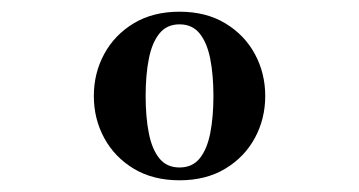

<svg xmlns="http://www.w3.org/2000/svg" viewBox="-20 -783 614 328"><path d="M140.3 -619Q140.3 -658 158 -690.7Q175.7 -723.4 208.5 -743.2Q241.4 -763 286.7 -763Q332 -763 364.8 -743.2Q397.7 -723.4 415.4 -690.7Q433.1 -658 433.1 -619Q433.1 -580 415.4 -547.3Q397.7 -514.6 364.8 -494.8Q332 -475 286.7 -475Q241.4 -475 208.5 -494.8Q175.7 -514.6 158 -547.3Q140.3 -580 140.3 -619ZM228.8 -619Q228.8 -583.3 234.2 -555.7Q239.6 -528.1 252.2 -512.5Q264.8 -496.9 286.7 -496.9Q308.6 -496.9 321.2 -512.5Q333.8 -528.1 339.2 -555.7Q344.6 -583.3 344.6 -619Q344.6 -654.7 339.2 -682.3Q333.8 -709.9 321.2 -725.6Q308.6 -741.4 286.7 -741.4Q264.8 -741.4 252.2 -725.6Q239.6 -709.9 234.2 -682.3Q228.8 -654.7 228.8 -619Z"/></svg>

Font: Bodoni* 06pt
Style: Bold
Weight: 700
Version: Version 2.3